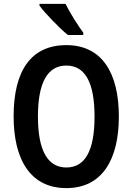

<svg xmlns="http://www.w3.org/2000/svg" viewBox="-20 -957 681 987"><path d="M317 -937H183V-928C211 -889 288 -810 329 -777H408V-789C382 -824 338 -893 317 -937ZM591 -358C591 -578 507 -725 321 -725C140 -725 50 -594 50 -359C50 -140 134 10 321 10C506 10 591 -138 591 -358ZM175 -358C175 -528 222 -620 321 -620C419 -620 466 -530 466 -358C466 -185 419 -96 321 -96C223 -96 175 -187 175 -358Z"/></svg>

Font: Noto Sans Thai Cond SemBd
Style: Regular
Weight: 600
Width: 3
Designer: Monotype Design Team
Foundry: Monotype Imaging Inc.
Version: Version 2.002